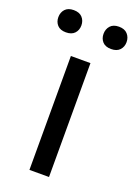

<svg xmlns="http://www.w3.org/2000/svg" viewBox="-173 -779 596 837"><g transform="rotate(20 124.5 -360.5)"><path d="M166.5 0H75.7V-528.3H166.5ZM-33.7 -668.9Q-33.7 -690.9 -20.3 -705.8Q-6.8 -720.7 19.5 -720.7Q45.9 -720.7 59.6 -705.8Q73.2 -690.9 73.2 -668.9Q73.2 -647 59.6 -632.3Q45.9 -617.7 19.5 -617.7Q-6.8 -617.7 -20.3 -632.3Q-33.7 -647 -33.7 -668.9ZM176.3 -668Q176.3 -689.9 189.7 -705.1Q203.1 -720.2 229.5 -720.2Q255.9 -720.2 269.5 -705.1Q283.2 -689.9 283.2 -668Q283.2 -646 269.5 -631.3Q255.9 -616.7 229.5 -616.7Q203.1 -616.7 189.7 -631.3Q176.3 -646 176.3 -668Z"/></g></svg>

Font: Roboto-ThirdPerson-AD3FC
Style: ThirdPerson-AD3FC
Weight: 400
Designer: Google
Version: Version 2.137; 2017